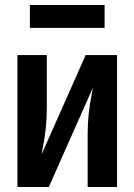

<svg xmlns="http://www.w3.org/2000/svg" viewBox="-20 -751 540 771"><path d="M50 0V-530H168V-318Q168 -238 152 -159Q149 -145 147 -131L324 -530H411H450V0H332V-212Q332 -292 348 -371Q351 -385 353 -399L176 0H89ZM100 -639V-731H400V-639Z"/></svg>

Font: Iosevka SS01
Style: Bold
Weight: 700
Monospace: yes
Designer: Belleve Invis
Foundry: Belleve Invis
Version: 2.3.3; ttfautohint (v1.8.3)